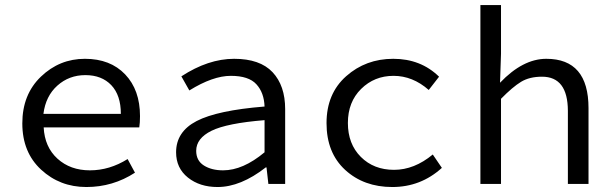

<svg xmlns="http://www.w3.org/2000/svg" viewBox="-20 -732 2438 764"><path d="M460.9 -278.8Q460.9 -353 422.9 -393.1Q384.8 -433.1 319.8 -433.1Q254.9 -433.1 208.3 -391.4Q161.6 -349.6 152.8 -278.8ZM537.1 -270Q537.1 -243.2 534.2 -225.1H153.8Q157.7 -147 208.7 -100.6Q259.8 -54.2 337.9 -54.2Q416 -54.2 487.8 -99.1L517.1 -44.9Q429.2 12.2 323.7 12.2Q218.3 12.2 143.6 -56.9Q68.8 -126 68.8 -241Q68.8 -356 142.8 -427Q216.8 -498 317.9 -498Q418.9 -498 478 -436Q537.1 -374 537.1 -270Z M760.7 -131.8Q760.7 -92.8 791.3 -73.5Q821.8 -54.2 867.7 -54.2Q946.8 -54.2 1032.7 -126V-253.9Q882.8 -241.7 821.8 -211.7Q760.7 -181.6 760.7 -131.8ZM680.7 -126Q680.7 -208 762.7 -250.5Q844.7 -293 1032.7 -308.1Q1030.8 -363.3 1000.2 -396.7Q969.7 -430.2 898.4 -430.2Q827.1 -430.2 733.4 -372.1L701.7 -428.2Q808.6 -498 911.6 -498Q1014.6 -498 1064.7 -444.6Q1114.7 -391.1 1114.7 -297.9V0H1047.9L1040.5 -65.9H1037.6Q937.5 12.2 845.7 12.2Q774.9 12.2 727.8 -25.4Q680.7 -63 680.7 -126Z M1279.3 -242.2Q1279.3 -359.4 1357.4 -428.7Q1435.5 -498 1544.9 -498Q1654.3 -498 1727.1 -426.8L1686 -374Q1622.1 -430.2 1545.9 -430.2Q1469.7 -430.2 1417 -378.2Q1364.3 -326.2 1364.3 -242.7Q1364.3 -159.2 1415.8 -107.7Q1467.3 -56.2 1547.9 -56.2Q1628.4 -56.2 1702.1 -117.2L1738.3 -64Q1654.3 12.2 1541 12.2Q1427.7 12.2 1353.5 -55.9Q1279.3 -124 1279.3 -242.2Z M2239.7 -291Q2239.3 -426.8 2136.7 -426.8Q2086.9 -426.8 2053.5 -406.5Q2020 -386.2 1973.6 -338.9V0H1891.6V-711.9H1973.6V-518.1L1969.7 -402.8Q2060.5 -498 2153.8 -498Q2321.8 -498 2321.8 -301.8V0H2239.7Z"/></svg>

Font: SourceCodePro-Regular
Style: Regular
Weight: 400
Monospace: yes
Designer: Paul D. Hunt
Foundry: Adobe Systems Incorporated
Version: Version 1.009;PS 1.000;hotconv 1.0.70;makeotf.lib2.5.5900